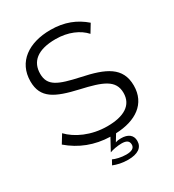

<svg xmlns="http://www.w3.org/2000/svg" viewBox="-209 -835 1027 1130"><g transform="rotate(-30 304.0 -269.5)"><path d="M227 157C254 168 287 176 326 176C393 176 428 151 428 106C428 66 399 45 352 45C341 45 326 46 314 51L342 5C478 0 573 -63 573 -186C573 -312 479 -353 327 -385C190 -415 130 -438 130 -521C130 -602 185 -653 310 -653C395 -653 464 -622 504 -577L538 -633C478 -685 406 -715 311 -715C163 -715 58 -643 58 -511C58 -396 137 -360 285 -326C426 -294 499 -267 499 -179C499 -96 432 -56 319 -56C210 -56 118 -100 67 -154L32 -97C108 -32 198 3 303 6L259 87C276 80 311 73 339 73C370 73 389 82 389 109C389 132 370 144 332 144C297 144 263 135 244 126Z"/></g></svg>

Font: Raleway Reg
Style: Regular
Weight: 400
Designer: Matt McInerney, Pablo Impallari, Rodrigo Fuenzalida
Foundry: Matt McInerney, Pablo Impallari, Rodrigo Fuenzalida
Version: Version 3.00 July 28, 2015